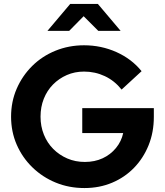

<svg xmlns="http://www.w3.org/2000/svg" viewBox="-20 -940 834 971"><path d="M407 11Q329 11 262 -16.5Q195 -44 144 -93.5Q93 -143 64.5 -208.5Q36 -274 36 -350Q36 -426 64.5 -491.5Q93 -557 143 -606.5Q193 -656 260.5 -683.5Q328 -711 405 -711Q492 -711 569 -676.5Q646 -642 696 -580L595 -487Q559 -532 510 -555Q461 -578 405 -578Q358 -578 318 -560.5Q278 -543 248 -512.5Q218 -482 201.5 -440.5Q185 -399 185 -350Q185 -301 202 -259Q219 -217 249.5 -186.5Q280 -156 320.5 -138.5Q361 -121 409 -121Q459 -121 499 -139.5Q539 -158 566.5 -191.5Q594 -225 603 -267H396V-393H758V-349Q758 -271 731.5 -205.5Q705 -140 658 -91.5Q611 -43 547 -16Q483 11 407 11ZM477 -784 403 -858 330 -784H220L335 -920H475L590 -784Z"/></svg>

Font: Red Hat Display ExtraBold
Style: Regular
Weight: 800
Designer: Pentagram, MCKL
Foundry: Pentagram, MCKL
Version: Version 1.023